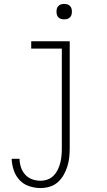

<svg xmlns="http://www.w3.org/2000/svg" viewBox="-20 -729 540 972"><path d="M185 223Q156 223 127.5 213.5Q99 204 79 182.5Q59 161 49.5 132.5Q40 104 39 75H79Q79 96 86 117.5Q93 139 107.5 155Q122 171 142.5 178.5Q163 186 185 186Q204 186 221.5 179.5Q239 173 252 159.5Q265 146 273 129Q281 112 285.5 94Q290 76 291.5 57.5Q293 39 293 20V-483H138V-520H333V20Q333 44 330.5 67.5Q328 91 321 113.5Q314 136 302 157Q290 178 272.5 193.5Q255 209 232 216Q209 223 185 223ZM305 -631Q297 -631 289.5 -633Q282 -635 276 -641Q270 -647 268 -654.5Q266 -662 266 -670Q266 -678 268 -685.5Q270 -693 276 -699Q282 -705 289.5 -707Q297 -709 305 -709Q313 -709 320.5 -707Q328 -705 334 -699Q340 -693 342 -685.5Q344 -678 344 -670Q344 -662 342 -654.5Q340 -647 334 -641Q328 -635 320.5 -633Q313 -631 305 -631Z"/></svg>

Font: Iosevka Term Curly Extralight
Style: Regular
Weight: 200
Designer: Belleve Invis
Foundry: Belleve Invis
Version: Version 32.3.0